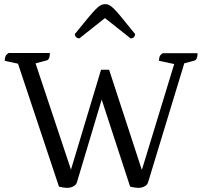

<svg xmlns="http://www.w3.org/2000/svg" viewBox="-20 -899 981 931"><path d="M305 12Q298 12 285.5 10Q273 8 266 6L61 -609L87 -586L3 -604Q3 -618 7 -626.5Q11 -635 22 -642H222Q222 -626 218 -617Q214 -608 206 -606L135 -587L145 -614L331 -56H318L470 -561H509L674 -56H662L831 -609L832 -587L751 -604Q751 -618 754.5 -626Q758 -634 769 -641H938Q938 -625 934 -616Q930 -607 922 -605L862 -589L880 -613L698 -15Q695 -5 687 1Q679 7 669 9.5Q659 12 650 12Q643 12 630.5 10Q618 8 611 6L460 -456H485L353 -15Q350 -5 341.5 1Q333 7 323.5 9.5Q314 12 305 12ZM490 -879Q501 -879 510.5 -874Q520 -869 534.5 -854.5Q549 -840 572.5 -811Q596 -782 635 -734Q635 -725 629.5 -719Q624 -713 613 -713L478 -820H500L365 -713Q355 -713 349 -719Q343 -725 343 -734Q382 -782 406 -811Q430 -840 444.5 -854.5Q459 -869 469 -874Q479 -879 490 -879Z"/></svg>

Font: Petrona
Style: Regular
Weight: 400
Designer: Ringo R. Seeber
Foundry: Ringo R. Seeber
Version: Version 2.001; ttfautohint (v1.8.3)